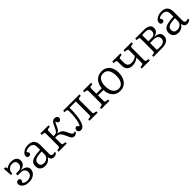

<svg xmlns="http://www.w3.org/2000/svg" viewBox="471 -2133 3760 3760"><g transform="rotate(-45 2351.0 -253.5)"><path d="M230 14Q171 14 131 -4.5Q91 -23 71 -52Q51 -81 51 -111Q51 -137 66 -153.5Q81 -170 109 -170Q135 -170 145.5 -157.5Q156 -145 156 -129Q156 -117 150.5 -104Q145 -91 129 -66Q167 -31 232 -31Q285 -31 323.5 -58.5Q362 -86 362 -141Q362 -184 332 -211Q302 -238 238 -238H166V-286H228Q283 -286 312.5 -317Q342 -348 342 -387Q342 -432 320.5 -454Q299 -476 248 -476Q194 -476 157 -442.5Q120 -409 115 -337L80 -336L67 -521H110L125 -474Q146 -493 181.5 -507Q217 -521 259 -521Q331 -521 374 -489.5Q417 -458 417 -397Q417 -345 379 -310Q341 -275 276 -268V-266Q311 -263 348 -252Q385 -241 410.5 -215Q436 -189 436 -140Q436 -104 413.5 -68.5Q391 -33 345.5 -9.5Q300 14 230 14Z M679 14Q615 14 576.5 -21Q538 -56 538 -119Q538 -175 565.5 -209Q593 -243 656.5 -260Q720 -277 830 -282V-356Q830 -419 800.5 -446.5Q771 -474 716 -474Q685 -474 657 -464.5Q629 -455 615 -441Q630 -417 636 -404.5Q642 -392 642 -384Q642 -367 627.5 -355.5Q613 -344 593 -344Q570 -344 556.5 -356.5Q543 -369 543 -393Q543 -429 569.5 -457.5Q596 -486 638 -502.5Q680 -519 726 -519Q819 -519 860 -474Q901 -429 901 -345V-95Q901 -41 949 -41Q971 -41 999 -52L1010 -21Q993 -5 969 4.5Q945 14 923 14Q886 14 863 -8Q840 -30 837 -75Q781 14 679 14ZM704 -42Q737 -42 766 -56.5Q795 -71 812.5 -96.5Q830 -122 830 -156V-237Q714 -235 663 -210Q612 -185 612 -129Q612 -84 636.5 -63Q661 -42 704 -42Z M1496 7Q1470 7 1453 -4Q1436 -15 1419.5 -44.5Q1403 -74 1381 -128Q1357 -185 1332 -210Q1307 -235 1260 -241Q1247 -243 1233 -242.5Q1219 -242 1207 -242V-89Q1207 -66 1212 -57Q1217 -48 1232 -46L1288 -36V0H1062V-36L1110 -45Q1125 -48 1130.5 -57.5Q1136 -67 1136 -93V-415Q1136 -440 1131.5 -448.5Q1127 -457 1111 -460L1057 -469L1064 -505H1286V-469L1232 -460Q1217 -457 1212 -447.5Q1207 -438 1207 -414V-285Q1250 -285 1271 -292Q1294 -300 1313 -329Q1332 -358 1359 -422Q1378 -471 1404.5 -496Q1431 -521 1470 -521Q1500 -521 1520.5 -504Q1541 -487 1541 -460Q1541 -438 1524 -421Q1507 -404 1486 -404Q1470 -404 1457.5 -416.5Q1445 -429 1436 -462Q1425 -451 1416.5 -437Q1408 -423 1391 -382Q1372 -336 1353 -311.5Q1334 -287 1302 -272V-269Q1355 -262 1388.5 -237.5Q1422 -213 1447 -157Q1474 -95 1490.5 -71Q1507 -47 1529 -47Q1538 -47 1545.5 -50Q1553 -53 1564 -59L1571 -29Q1553 -13 1534.5 -3Q1516 7 1496 7Z M1671 13Q1643 13 1623.5 -3Q1604 -19 1604 -44Q1604 -68 1618 -86Q1632 -104 1651 -104Q1664 -104 1675.5 -94.5Q1687 -85 1706 -63Q1723 -80 1737 -127Q1752 -175 1760 -246.5Q1768 -318 1768 -410Q1768 -437 1763 -447.5Q1758 -458 1741 -461L1687 -468L1695 -505H2143V-468L2097 -460Q2079 -457 2073 -449Q2067 -441 2067 -421V-87Q2067 -64 2072.5 -56Q2078 -48 2095 -45L2143 -36V0H1919V-36L1968 -44Q1985 -47 1990.5 -56Q1996 -65 1996 -90V-457H1823Q1823 -409 1820.5 -357.5Q1818 -306 1813.5 -259Q1809 -212 1802 -178Q1784 -83 1752 -35Q1720 13 1671 13Z M2760 14Q2692 14 2643 -17Q2594 -48 2566.5 -103.5Q2539 -159 2536 -234H2387V-89Q2387 -66 2392 -57Q2397 -48 2412 -46L2468 -36V0H2242V-36L2290 -45Q2305 -48 2310.5 -57.5Q2316 -67 2316 -93V-415Q2316 -439 2311.5 -448Q2307 -457 2291 -460L2237 -469L2244 -505H2466V-469L2412 -460Q2397 -457 2392 -447.5Q2387 -438 2387 -414V-281H2538Q2546 -390 2608 -454.5Q2670 -519 2772 -519Q2839 -519 2888 -487Q2937 -455 2963.5 -397.5Q2990 -340 2990 -264Q2990 -180 2962 -117.5Q2934 -55 2882.5 -20.5Q2831 14 2760 14ZM2771 -38Q2836 -38 2875 -92.5Q2914 -147 2914 -247Q2914 -357 2874.5 -413Q2835 -469 2760 -469Q2692 -469 2652 -415Q2612 -361 2612 -264Q2612 -154 2654.5 -96Q2697 -38 2771 -38Z M3365 0V-36L3414 -44Q3431 -47 3436.5 -56Q3442 -65 3442 -90V-226Q3371 -166 3280 -166Q3208 -166 3167.5 -205Q3127 -244 3127 -322V-415Q3127 -439 3122.5 -448Q3118 -457 3102 -460L3048 -469L3055 -505H3277V-469L3223 -460Q3208 -457 3203 -447.5Q3198 -438 3198 -414V-333Q3198 -219 3303 -219Q3347 -219 3385 -234Q3423 -249 3442 -272V-417Q3442 -440 3436.5 -448.5Q3431 -457 3415 -460L3360 -469L3367 -505H3587V-469L3542 -461Q3524 -458 3518.5 -449Q3513 -440 3513 -416V-87Q3513 -65 3518.5 -56.5Q3524 -48 3541 -45L3589 -36V0Z M3688 0V-36L3736 -45Q3751 -48 3756.5 -57.5Q3762 -67 3762 -93V-415Q3762 -439 3758 -448Q3754 -457 3737 -460L3683 -469L3690 -505H3926Q4002 -505 4050 -479Q4098 -453 4098 -390Q4098 -341 4065.5 -309Q4033 -277 3974 -267V-266Q4016 -263 4050.5 -251Q4085 -239 4106 -214Q4127 -189 4127 -146Q4127 -77 4075 -38.5Q4023 0 3918 0ZM3833 -286H3921Q3972 -286 3998 -312Q4024 -338 4024 -379Q4024 -425 3995 -442.5Q3966 -460 3910 -460Q3866 -460 3833 -457ZM3921 -45Q3981 -45 4017 -69Q4053 -93 4053 -147Q4053 -189 4020.5 -214Q3988 -239 3929 -239H3833V-50Q3853 -47 3874.5 -46Q3896 -45 3921 -45Z M4371 14Q4307 14 4268.5 -21Q4230 -56 4230 -119Q4230 -175 4257.5 -209Q4285 -243 4348.5 -260Q4412 -277 4522 -282V-356Q4522 -419 4492.5 -446.5Q4463 -474 4408 -474Q4377 -474 4349 -464.5Q4321 -455 4307 -441Q4322 -417 4328 -404.5Q4334 -392 4334 -384Q4334 -367 4319.5 -355.5Q4305 -344 4285 -344Q4262 -344 4248.5 -356.5Q4235 -369 4235 -393Q4235 -429 4261.5 -457.5Q4288 -486 4330 -502.5Q4372 -519 4418 -519Q4511 -519 4552 -474Q4593 -429 4593 -345V-95Q4593 -41 4641 -41Q4663 -41 4691 -52L4702 -21Q4685 -5 4661 4.5Q4637 14 4615 14Q4578 14 4555 -8Q4532 -30 4529 -75Q4473 14 4371 14ZM4396 -42Q4429 -42 4458 -56.5Q4487 -71 4504.5 -96.5Q4522 -122 4522 -156V-237Q4406 -235 4355 -210Q4304 -185 4304 -129Q4304 -84 4328.5 -63Q4353 -42 4396 -42Z"/></g></svg>

Font: Literata 12pt Light
Style: Regular
Weight: 300
Designer: Latin by Veronika Burian and Jose Scaglione. Greek by Irene Vlachou. Cyrillic by Vera Evstafieva.
Foundry: TypeTogether
Version: Version 3.002